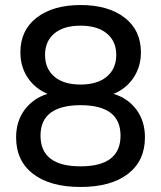

<svg xmlns="http://www.w3.org/2000/svg" viewBox="-20 -734 640 763"><path d="M300 9Q179 9 111.5 -43Q44 -95 44 -188Q44 -253 78.5 -298.5Q113 -344 169 -361Q119 -382 90 -425.5Q61 -469 61 -526Q61 -614 126 -664Q191 -714 300 -714Q410 -714 475 -664Q540 -614 540 -526Q540 -469 510.5 -425Q481 -381 431 -361Q488 -344 522 -298.5Q556 -253 556 -188Q556 -95 488.5 -43Q421 9 300 9ZM300 -398Q367 -398 404.5 -429.5Q442 -461 442 -516Q442 -570 404.5 -601Q367 -632 300 -632Q233 -632 196 -601Q159 -570 159 -516Q159 -461 196 -429.5Q233 -398 300 -398ZM300 -73Q459 -73 459 -195Q459 -316 300 -316Q222 -316 181.5 -286Q141 -256 141 -195Q141 -73 300 -73Z"/></svg>

Font: Nunito Sans SemiBold
Style: Regular
Weight: 600
Designer: Vernon Adams
Foundry: Vernon Adams
Version: Version 3.101; ttfautohint (v1.8.4.7-5d5b);gftools[0.9.27]